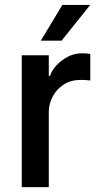

<svg xmlns="http://www.w3.org/2000/svg" viewBox="-20 -774 417 794"><path d="M353.3 -550.8V-441.1Q338.4 -443.5 313.2 -443.5Q272.7 -443.5 243.4 -424.4Q214.1 -405.2 198.2 -375.2Q182.2 -345.2 181.8 -313.6V0H70V-545.5H181.8V-460.2H186.8Q194.6 -483.7 214.7 -505Q234.7 -526.3 261.7 -540Q288.7 -553.6 317.5 -553.6Q341.3 -553.6 353.3 -550.8ZM148.8 -605.8 237.9 -753.6H353L234.7 -605.8Z"/></svg>

Font: Interface Medium
Style: Regular
Weight: 500
Designer: Rasmus Andersson
Foundry: rsms
Version: Version 1.8